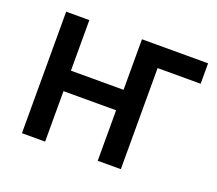

<svg xmlns="http://www.w3.org/2000/svg" viewBox="-97 -677 914 810"><g transform="rotate(20 360.0 -272.5)"><path d="M708.5 -545.5V-453.8H515.3V0H411.6V-226.6H175.4V0H71.4V-545.5H175.4V-318.5H411.6V-545.5Z"/></g></svg>

Font: Inter Zeller Medium
Style: Regular
Weight: 500
Designer: Rasmus Andersson; Joe Bland
Foundry: zeller
Version: Version 3.015;git-dec3a8cb1